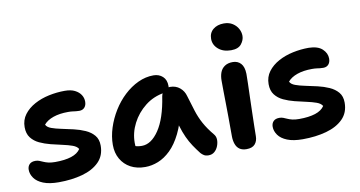

<svg xmlns="http://www.w3.org/2000/svg" viewBox="-73 -931 2121 1130"><g transform="rotate(-10 987.0 -366.0)"><path d="M196 10Q140 10 104 -4.5Q68 -19 51 -43Q34 -67 34 -93Q34 -113 46 -125.5Q58 -138 82 -138Q94 -138 104.5 -134Q115 -130 127 -124.5Q139 -119 155.5 -115Q172 -111 196 -111Q254 -111 292.5 -123.5Q331 -136 348 -162Q339 -178 314 -187Q289 -196 256 -203Q223 -210 187.5 -219Q152 -228 122 -242Q92 -256 73 -280.5Q54 -305 54 -344Q54 -387 78 -419Q102 -451 141.5 -472.5Q181 -494 228.5 -504Q276 -514 323 -514Q360 -514 383.5 -502Q407 -490 419 -471.5Q431 -453 431 -431Q431 -409 419.5 -396Q408 -383 388 -383Q377 -383 368 -384Q359 -385 348.5 -386.5Q338 -388 321 -388Q270 -388 232.5 -375Q195 -362 175 -338Q182 -322 206.5 -313Q231 -304 265.5 -297Q300 -290 336.5 -281.5Q373 -273 404.5 -259Q436 -245 456 -221.5Q476 -198 476 -160Q476 -100 438.5 -62.5Q401 -25 337.5 -7.5Q274 10 196 10Z M713 10Q663 10 626 -10Q589 -30 568 -66.5Q547 -103 547 -151Q547 -201 563.5 -252.5Q580 -304 609 -351Q638 -398 677 -434.5Q716 -471 761 -492Q806 -513 853 -513Q886 -513 908 -493Q930 -473 930 -436Q930 -421 921.5 -412.5Q913 -404 899 -401Q833 -391 783 -351.5Q733 -312 704.5 -256.5Q676 -201 676 -141Q676 -120 679.5 -102.5Q683 -85 694 -58L631 -149Q655 -130 672.5 -123Q690 -116 715 -116Q771 -116 817 -184Q863 -252 883 -382Q887 -404 902 -416.5Q917 -429 938 -429Q972 -429 996 -409Q1020 -389 1028 -358Q1043 -308 1056 -266.5Q1069 -225 1089.5 -187.5Q1110 -150 1144 -109Q1156 -95 1156.5 -76Q1157 -57 1149.5 -37.5Q1142 -18 1127.5 -5.5Q1113 7 1092 7Q1075 7 1064.5 0.5Q1054 -6 1046 -15Q1025 -42 1008 -67.5Q991 -93 977 -123.5Q963 -154 951 -193.5Q939 -233 929 -286L976 -289Q958 -205 929.5 -147.5Q901 -90 865.5 -55.5Q830 -21 791 -5.5Q752 10 713 10Z M1318 10Q1293 10 1277 -1Q1261 -12 1253.5 -33Q1246 -54 1246 -80Q1246 -149 1245.5 -197Q1245 -245 1244.5 -280.5Q1244 -316 1243.5 -347Q1243 -378 1243 -413Q1243 -440 1251 -461.5Q1259 -483 1278 -496Q1297 -509 1326 -509Q1356 -509 1374.5 -489Q1393 -469 1394 -427Q1394 -406 1393 -369.5Q1392 -333 1390.5 -288Q1389 -243 1388 -198.5Q1387 -154 1386 -116Q1385 -78 1385 -56Q1385 -27 1369 -8.5Q1353 10 1318 10ZM1330 -579Q1283 -579 1254 -604Q1225 -629 1225 -665Q1225 -701 1250 -721.5Q1275 -742 1314 -742Q1345 -742 1366.5 -728Q1388 -714 1399 -693.5Q1410 -673 1410 -651Q1410 -626 1391.5 -602.5Q1373 -579 1330 -579Z M1654 10Q1598 10 1562 -4.5Q1526 -19 1509 -43Q1492 -67 1492 -93Q1492 -113 1504 -125.5Q1516 -138 1540 -138Q1552 -138 1562.5 -134Q1573 -130 1585 -124.5Q1597 -119 1613.5 -115Q1630 -111 1654 -111Q1712 -111 1750.5 -123.5Q1789 -136 1806 -162Q1797 -178 1772 -187Q1747 -196 1714 -203Q1681 -210 1645.5 -219Q1610 -228 1580 -242Q1550 -256 1531 -280.5Q1512 -305 1512 -344Q1512 -387 1536 -419Q1560 -451 1599.5 -472.5Q1639 -494 1686.5 -504Q1734 -514 1781 -514Q1836 -513 1862.5 -488Q1889 -463 1889 -431Q1889 -409 1877.5 -396Q1866 -383 1846 -383Q1835 -383 1826 -384Q1817 -385 1806.5 -386.5Q1796 -388 1779 -388Q1728 -388 1690.5 -375Q1653 -362 1633 -338Q1640 -322 1664.5 -313Q1689 -304 1723.5 -297Q1758 -290 1794.5 -281.5Q1831 -273 1862.5 -259Q1894 -245 1914 -221.5Q1934 -198 1934 -160Q1934 -100 1896.5 -62.5Q1859 -25 1795.5 -7.5Q1732 10 1654 10Z"/></g></svg>

Font: Shantell Sans SemiBold
Style: Regular
Weight: 600
Designer: Stephen Nixon, Anya Danilova, Shantell Martin
Foundry: Arrow Type
Version: Version 1.011;[c5ecc13dd]